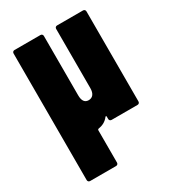

<svg xmlns="http://www.w3.org/2000/svg" viewBox="-175 -613 818 910"><g transform="rotate(-30 234.0 -158.5)"><path d="M269 -505V-181C269 -151 256 -135 234 -135C213 -135 202 -150 202 -180V-505C202 -512 197 -517 190 -517H48C41 -517 36 -512 36 -505V188C36 195 41 200 48 200H190C197 200 202 195 202 188V11C202 8 204 6 207 5C228 2 248 -7 263 -27C266 -30 269 -29 269 -25V-12C269 -5 274 0 281 0H423C430 0 435 -5 435 -12V-505C435 -512 430 -517 423 -517H281C274 -517 269 -512 269 -505Z"/></g></svg>

Font: Barlow Condensed ExtraBold
Style: Regular
Weight: 800
Width: 3
Designer: Jeremy Tribby
Foundry: Tribby Type
Version: Version 1.422;hotconv 1.0.109;makeotfexe 2.5.65596